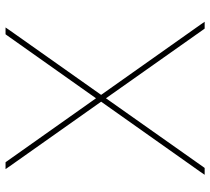

<svg xmlns="http://www.w3.org/2000/svg" viewBox="-52 -698 740 675"><g transform="rotate(-90 317.5 -360.0)"><path d="M310 -392 88 -706 85 -710H61L72 -694L298 -374L52 -26L41 -10H65L68 -14L310 -357L552 -14L555 -10H579L568 -26L322 -374L548 -694L559 -710H535L532 -706Z"/></g></svg>

Font: Nordica Plus
Style: NordicaClassicUltraLight
Weight: 300
Version: Version 1